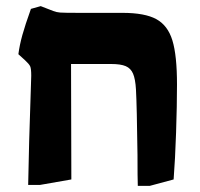

<svg xmlns="http://www.w3.org/2000/svg" viewBox="-20 -594 652 627"><path d="M429 -88Q427 -248 424 -302Q422 -336 414.5 -353.5Q407 -371 390.5 -378Q374 -385 343 -385H212L213 -8L110 10H72Q74 -114 81 -314L82 -347Q82 -370 78.5 -377.5Q75 -385 62 -397L40 -417Q44 -447 53 -479.5Q62 -512 81 -565L113 -574L154 -558Q164 -554 176.5 -553Q189 -552 240 -552H380Q453 -552 490.5 -531.5Q528 -511 543 -462Q558 -413 558 -318Q558 -250 555 -161Q552 -72 547 -8L469 13H430Q429 -11 429 -88Z"/></svg>

Font: Suez One
Style: Regular
Weight: 400
Designer: Michal Sahar
Foundry: Hagilda
Version: Version 1.001